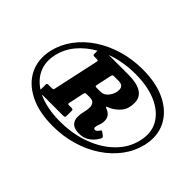

<svg xmlns="http://www.w3.org/2000/svg" viewBox="-107 -907 1065 1065"><g transform="rotate(45 425.0 -375.0)"><path d="M505.5 -663Q614.5 -663 689 -625.2Q763.5 -587.5 795.5 -522.5Q827.5 -457.5 808.5 -375Q794 -313 755 -260.5Q716 -208 658 -169Q600 -130 527.2 -108.5Q454.5 -87 373.5 -87Q264.5 -87 190 -124.8Q115.5 -162.5 83.8 -227.5Q52 -292.5 70.5 -375Q85 -437 123.8 -489.5Q162.5 -542 220.8 -581Q279 -620 351.5 -641.5Q424 -663 505.5 -663ZM384 -133.5Q482 -133.5 564.2 -163.8Q646.5 -194 701.8 -248.5Q757 -303 773.5 -375Q790.5 -447 759.8 -501.2Q729 -555.5 660.5 -586Q592 -616.5 494.5 -616.5Q398 -616.5 315 -586H468.5Q604.5 -586 604.5 -498Q604.5 -453 581.5 -424.8Q558.5 -396.5 525 -381Q516.5 -377 511.8 -375.5Q507 -374 507 -371.5Q507 -369.5 523.5 -363Q557.5 -347.5 557.5 -310.5Q557.5 -292 550.8 -275.8Q544 -259.5 544 -249Q544 -237.5 554.5 -237.5Q566 -237.5 577.5 -256Q580.5 -261 583 -261.5Q585.5 -262 591.5 -258.5L609 -245Q614.5 -241 614.5 -237.2Q614.5 -233.5 610.5 -226Q594.5 -196.5 568 -178.5Q541.5 -160.5 506.5 -160.5Q469 -160.5 452 -177.2Q435 -194 435 -221Q435 -244.5 440.8 -266Q446.5 -287.5 446.5 -307Q446.5 -320.5 438.2 -333Q430 -345.5 405 -345.5H381.5Q373.5 -345.5 371 -343Q368.5 -340.5 367 -333.5L348 -244Q346.5 -237.5 347.8 -235Q349 -232.5 357.5 -232.5H376Q383 -232.5 385.8 -230.5Q388.5 -228.5 388.5 -221.5V-185Q388.5 -175 386.2 -172Q384 -169 374.5 -169H206.5Q279 -133.5 384 -133.5ZM105 -375Q91 -312.5 112.2 -263.2Q133.5 -214 183.5 -182V-220.5Q183.5 -228 185.5 -230.2Q187.5 -232.5 195 -232.5H221Q230.5 -232.5 232.5 -235Q234.5 -237.5 236 -245.5L293.5 -510Q295.5 -518.5 293.5 -520.8Q291.5 -523 282 -523H266Q257.5 -523 255.8 -525.5Q254 -528 254 -536V-558.5Q196.5 -526.5 157.5 -479.8Q118.5 -433 105 -375ZM397.5 -409.5H428Q454.5 -409.5 473.8 -435.2Q493 -461 493 -490Q493 -523 455 -523H419Q411 -523 409 -520.5Q407 -518 405 -510.5L386 -422.5Q384 -413.5 386.2 -411.5Q388.5 -409.5 397.5 -409.5Z"/></g></svg>

Font: Besley* Narrow Heavy
Style: Italic
Weight: 800
Width: 4
Italic angle: -13°
Designer: Owen Earl
Foundry: indestructible type*
Version: Version 3.000; ttfautohint (v1.8.3)